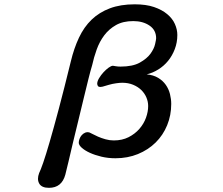

<svg xmlns="http://www.w3.org/2000/svg" viewBox="-20 -691 1040 894"><path d="M663.1 -344.7Q694.3 -341.8 716.3 -328.6Q738.3 -315.4 752 -295.9Q765.6 -276.4 771.5 -252.9Q777.3 -229.5 777.3 -207Q777.3 -154.3 758.3 -107.9Q739.3 -61.5 704.6 -27.3Q669.9 6.8 622.1 26.4Q574.2 45.9 517.6 45.9Q483.4 45.9 452.6 38.6Q421.9 31.2 398.4 20.5Q375 9.8 360.8 -2.9Q346.7 -15.6 346.7 -26.4Q346.7 -34.2 350.1 -43.9Q353.5 -53.7 360.4 -61.5Q367.2 -69.3 376.5 -73.2Q385.7 -77.1 396.5 -74.2Q399.4 -73.2 410.2 -67.4Q420.9 -61.5 436.5 -54.7Q452.1 -47.9 471.2 -42.5Q490.2 -37.1 509.8 -37.1Q548.8 -37.1 578.6 -52.2Q608.4 -67.4 628.9 -90.8Q649.4 -114.3 659.7 -142.6Q669.9 -170.9 669.9 -197.3Q669.9 -217.8 661.6 -237.3Q653.3 -256.8 637.7 -272Q622.1 -287.1 599.6 -296.4Q577.1 -305.7 548.8 -305.7Q538.1 -305.7 520.5 -303.2Q502.9 -300.8 486.3 -295.9Q464.8 -289.1 458 -287.6Q451.2 -286.1 448.2 -286.1Q437.5 -286.1 435.1 -292Q432.6 -297.9 432.6 -300.8Q432.6 -312.5 441.4 -327.1Q450.2 -341.8 461.9 -354.5Q473.6 -367.2 485.8 -376Q498 -384.8 505.9 -384.8Q507.8 -384.8 518.1 -382.8Q528.3 -380.9 541 -380.9Q597.7 -380.9 630.9 -399.4Q664.1 -418 680.7 -440.9Q697.3 -463.9 702.1 -485.4Q707 -506.8 707 -512.7Q707 -550.8 676.3 -571.8Q645.5 -592.8 600.6 -592.8Q552.7 -592.8 520 -574.2Q487.3 -555.7 465.3 -526.4Q443.4 -497.1 430.2 -460.4Q417 -423.8 409.2 -387.7Q402.3 -365.2 392.1 -324.7Q381.8 -284.2 370.1 -234.9Q358.4 -185.5 345.2 -131.8Q332 -78.1 320.3 -29.3Q308.6 19.5 299.3 60.1Q290 100.6 284.2 122.1Q267.6 183.6 208 183.6Q173.8 183.6 162.6 163.6Q151.4 143.6 162.1 115.2Q168.9 101.6 181.2 66.4Q193.4 31.2 211.4 -30.8Q229.5 -92.8 253.9 -184.6Q278.3 -276.4 309.6 -404.3Q324.2 -465.8 347.7 -515.6Q371.1 -565.4 406.7 -599.6Q442.4 -633.8 491.7 -652.3Q541 -670.9 607.4 -670.9Q660.2 -670.9 697.3 -658.2Q734.4 -645.5 758.8 -625Q783.2 -604.5 794.4 -579.1Q805.7 -553.7 805.7 -528.3Q805.7 -493.2 793.9 -462.4Q782.2 -431.6 762.7 -407.7Q743.2 -383.8 717.3 -367.7Q691.4 -351.6 663.1 -344.7Z"/></svg>

Font: JasonHandwriting4
Style: Regular
Weight: 400
Version: Version 1.01.21